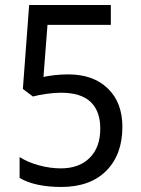

<svg xmlns="http://www.w3.org/2000/svg" viewBox="-20 -734 560 764"><path d="M252 -438Q351 -438 409 -382Q467 -326 467 -229Q467 -119 403 -54.5Q339 10 223 10Q173 10 130.5 1Q88 -8 58 -26V-109Q91 -88 135.5 -76Q180 -64 222 -64Q295 -64 337 -106Q379 -148 379 -222Q379 -292 340.5 -328.5Q302 -365 223 -365Q196 -365 164.5 -360.5Q133 -356 111 -350L71 -380L96 -714H421V-635H169L153 -428Q172 -432 197.5 -435Q223 -438 252 -438Z"/></svg>

Font: Noto Sans Myanmar SemiCondensed
Style: Regular
Weight: 400
Width: 4
Designer: Monotype Design Team
Foundry: Monotype Imaging Inc.
Version: Version 2.107; ttfautohint (v1.8.4.7-5d5b)